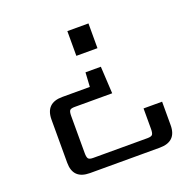

<svg xmlns="http://www.w3.org/2000/svg" viewBox="-113 -596 842 846"><g transform="rotate(-20 307.5 -173.0)"><path d="M388 -484V-368H289V-484ZM488 -49H575V61Q575 138 496 138H169Q90 138 90 61V-141Q90 -219 169 -219H298L302 -286H374L381 -159H205Q187 -159 182 -152.5Q177 -146 177 -127V47Q177 66 182 73Q187 80 205 80H459Q478 80 483 73Q488 66 488 47Z"/></g></svg>

Font: Sarpanch
Style: Regular
Weight: 400
Designer: Manushi Parikh (Devanagari and Latin), Jyotish Sonowal (Devanagari)
Foundry: Indian Type Foundry
Version: Version 2.004;PS 1.0;hotconv 1.0.78;makeotf.lib2.5.61930; tt